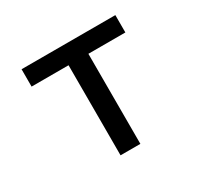

<svg xmlns="http://www.w3.org/2000/svg" viewBox="-117 -662 834 805"><g transform="rotate(-30 300.0 -260.0)"><path d="M252 0V-436H73V-520H527V-436H348V0Z"/></g></svg>

Font: Iosevka SS04 Medium Extended
Style: Regular
Weight: 500
Width: 7
Monospace: yes
Designer: Belleve Invis
Foundry: Belleve Invis
Version: Version 19.0.0; ttfautohint (v1.8.4)